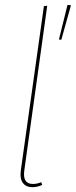

<svg xmlns="http://www.w3.org/2000/svg" viewBox="-20 -757 311 786"><path d="M256.3 -736.8 270.5 -735.4 231 -594.2 221.2 -595.2ZM173.3 -733.4 79.6 -60.1Q71.3 -3.9 114.7 -3.9Q131.8 -3.9 148.9 -11.2L152.8 0Q132.8 9.3 112.8 9.3Q85.9 9.3 73.2 -8.8Q60.5 -26.9 65.4 -60.5L159.7 -731.9Z"/></svg>

Font: Fira Sans Compressed Hair
Style: Italic
Weight: 100
Width: 3
Italic angle: -8°
Designer: Carrois Corporate & Edenspiekermann AG
Foundry: Carrois Corporate GbR & Edenspiekermann AG
Version: Version 4.203;PS 004.203;hotconv 1.0.88;makeotf.lib2.5.64775